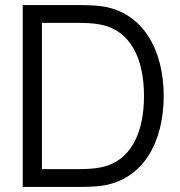

<svg xmlns="http://www.w3.org/2000/svg" viewBox="-20 -740 712 760"><path d="M70 0H288.5C302.5 0 347.5 0 381 -4.5C545 -27 628 -175.5 628 -360C628 -543.5 545 -693 381 -715.5C346.5 -720 303.5 -720 288.5 -720H70ZM146 -70.5V-649.5H288.5C314.5 -649.5 350.5 -648 373.5 -643.5C498.5 -621.5 550 -505.5 550 -360C550 -216.5 499.5 -98.5 373.5 -76.5C350.5 -72 315.5 -70.5 288.5 -70.5Z"/></svg>

Font: Hauora
Style: Regular
Weight: 400
Designer: Mikhail Sharanda
Foundry: WCYS & Co.
Version: Version 1.010